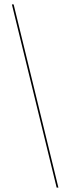

<svg xmlns="http://www.w3.org/2000/svg" viewBox="-20 -770 322 879"><path d="M247.4 89 42.4 -750H34.4L239.4 89Z"/></svg>

Font: Moniqa Black
Style: Regular
Weight: 900
Designer: Rajesh Rajput
Foundry: Rajesh Rajput
Version: Version 1.000